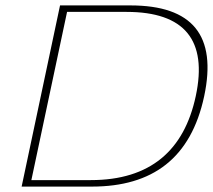

<svg xmlns="http://www.w3.org/2000/svg" viewBox="-20 -690 787 710"><path d="M462 -670H202L60 0H320C544 0 686 -105 735 -334C783 -559 692 -670 462 -670ZM96 -24 228 -646H448C663 -646 748 -541 704 -335C661 -133 535 -24 316 -24Z"/></svg>

Font: LT Wave Thin
Style: Italic
Weight: 100
Designer: Daniel Lyons
Version: Version 2.5 (Glyphs App)